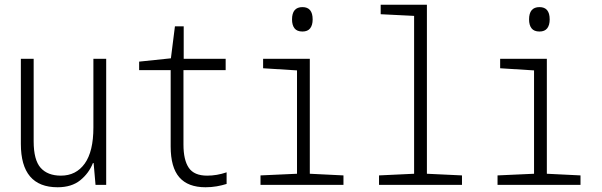

<svg xmlns="http://www.w3.org/2000/svg" viewBox="-20 -780 2540 810"><path d="M223 10Q68 10 68 -173V-532H122V-184Q122 -105 151.5 -72Q181 -39 237 -39Q301 -39 337.5 -90Q374 -141 374 -242V-532H428V0H383L375 -92H372Q355 -49 318.5 -19.5Q282 10 223 10Z M847 10Q773 10 736.5 -32Q700 -74 700 -162V-484H567V-520L701 -534L718 -669H755V-532H932V-484H754V-170Q754 -105 776.5 -72Q799 -39 854 -39Q895 -39 936 -53V-4Q917 2 894.5 6Q872 10 847 10Z M1256 -647Q1233 -647 1222.5 -660.5Q1212 -674 1212 -698Q1212 -750 1256 -750Q1299 -750 1299 -698Q1299 -674 1288.5 -660.5Q1278 -647 1256 -647ZM1079 0V-40L1233 -47V-483L1090 -492V-532H1287V-47L1429 -40V0Z M1579 0V-40L1727 -47V-713L1586 -720V-760H1781V-47L1929 -40V0Z M2256 -647Q2233 -647 2222.5 -660.5Q2212 -674 2212 -698Q2212 -750 2256 -750Q2299 -750 2299 -698Q2299 -674 2288.5 -660.5Q2278 -647 2256 -647ZM2079 0V-40L2233 -47V-483L2090 -492V-532H2287V-47L2429 -40V0Z"/></svg>

Font: Noto Sans Mono ExtraCondensed Light
Style: Regular
Weight: 300
Width: 2
Designer: Monotype Design Team
Foundry: Monotype Imaging Inc.
Version: Version 2.014; ttfautohint (v1.8.4.7-5d5b)